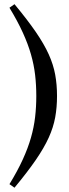

<svg xmlns="http://www.w3.org/2000/svg" viewBox="-20 -742 322 894"><path d="M149 -295Q149 -346 143.5 -393.2Q138 -440.5 124.2 -488.8Q110.5 -537 86.2 -590.2Q62 -643.5 24 -706L47.5 -722.5Q108 -649.5 146.8 -593Q185.5 -536.5 207 -488.8Q228.5 -441 237 -394.5Q245.5 -348 245.5 -295Q245.5 -242 237 -195.5Q228.5 -149 207 -101.5Q185.5 -54 146.8 2.5Q108 59 47.5 132L24 115.5Q62 53.5 86.2 0.2Q110.5 -53 124.2 -101.2Q138 -149.5 143.5 -197Q149 -244.5 149 -295Z"/></svg>

Font: Newsreader 36pt SemiBold
Style: Regular
Weight: 600
Designer: Hugues Gentile
Foundry: Production Type
Version: Version 1.003